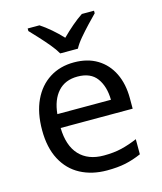

<svg xmlns="http://www.w3.org/2000/svg" viewBox="-115 -850 795 945"><g transform="rotate(-15 282.0 -378.0)"><path d="M292 -546Q361 -546 410.5 -516Q460 -486 486.5 -431.5Q513 -377 513 -304V-251H146Q148 -160 192.5 -112.5Q237 -65 317 -65Q368 -65 407.5 -74.5Q447 -84 489 -102V-25Q448 -7 408 1.5Q368 10 313 10Q237 10 178.5 -21Q120 -52 87.5 -113.5Q55 -175 55 -264Q55 -352 84.5 -415Q114 -478 167.5 -512Q221 -546 292 -546ZM291 -474Q228 -474 191.5 -433.5Q155 -393 148 -321H421Q420 -389 389 -431.5Q358 -474 291 -474ZM239 -606Q226 -629 204 -655.5Q182 -682 158 -708Q134 -734 116 -753V-766H176Q202 -749 230 -725Q258 -701 283 -674Q310 -701 338 -725Q366 -749 392 -766H454V-753Q435 -734 410.5 -708Q386 -682 363.5 -655.5Q341 -629 329 -606Z"/></g></svg>

Font: Noto Sans Old Italic
Style: Regular
Weight: 400
Designer: Monotype Design Team
Foundry: Monotype Imaging Inc.
Version: Version 2.003; ttfautohint (v1.8.4.7-5d5b)